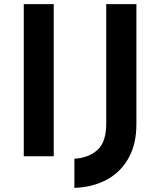

<svg xmlns="http://www.w3.org/2000/svg" viewBox="-20 -756 775 929"><path d="M95 -736H240V0H95ZM640 -155Q640 -59 602 9Q564 77 496.5 113.5Q429 150 340 153V12Q408 8 451 -30Q494 -68 494 -158V-736H640Z"/></svg>

Font: Reem Kufi Fun
Style: Bold
Weight: 700
Designer: Khaled Hosny
Version: Version 1.005